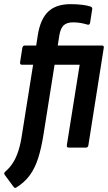

<svg xmlns="http://www.w3.org/2000/svg" viewBox="-46 -711 520 925"><path d="M216.9 -399 163.8 -64.2Q153.6 0.7 138.3 49.5Q122.9 98.3 97.7 133Q72.5 167.7 32.2 192.6Q25.6 196.8 20.2 190.2L-23.4 131.2Q-29 122.6 -20.4 115.9Q1.2 97.3 16.9 72.4Q32.6 47.6 43.3 13.5Q54 -20.6 60.6 -66.9L113.5 -399H60.6Q49.3 -399 50.7 -410.4L61.6 -480.4Q64 -491.7 73.6 -491.7H128.4L136.2 -542.3Q148.4 -618.8 186.1 -654.9Q223.8 -691 294.5 -691Q324.9 -691 350.7 -687.7Q376.4 -684.4 390.2 -679.4Q400 -675.8 398.2 -666.6L388 -601.2Q385.6 -589.4 375.5 -592.4Q360.6 -597 343.5 -600.1Q326.4 -603.3 306.2 -603.3Q276.5 -603.3 261.1 -589.3Q245.7 -575.4 239.9 -540.7L232.2 -491.7H445Q456.2 -491.7 453.8 -479.8L379.8 -11.4Q378 0 368.4 0H285.1Q274.6 0 276 -11.4L337.8 -399Z"/></svg>

Font: Sofia Sans Condensed
Style: Italic
Weight: 400
Italic angle: -9°
Designer: Botio Nikoltchev, Ani Petrova
Foundry: lettersoup
Version: Version 4.101